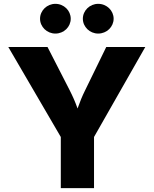

<svg xmlns="http://www.w3.org/2000/svg" viewBox="-20 -970 792 990"><path d="M293.5 0H464.8V-263.7L729 -727.5H527.8L418.9 -504.4C403.8 -474.1 392.1 -445.3 379.9 -410.6C367.7 -445.3 355 -473.6 339.4 -504.4L225.1 -727.5H22.9L293.5 -263.7ZM486.3 -796.9C530.3 -796.9 565.9 -831.5 565.9 -873.5C565.9 -915.5 530.3 -950.2 486.3 -950.2C442.9 -950.2 407.2 -915.5 407.2 -873.5C407.2 -831.5 442.9 -796.9 486.3 -796.9ZM265.6 -796.9C309.6 -796.9 344.7 -831.5 344.7 -873.5C344.7 -915.5 309.6 -950.2 265.6 -950.2C222.2 -950.2 186.5 -915.5 186.5 -873.5C186.5 -831.5 222.2 -796.9 265.6 -796.9Z"/></svg>

Font: Inter ExtraBold
Style: Regular
Weight: 800
Designer: Rasmus Andersson
Foundry: rsms
Version: Version 4.001;git-9221beed3